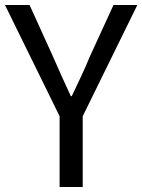

<svg xmlns="http://www.w3.org/2000/svg" viewBox="-21 -753 573 773"><path d="M219 0H312V-285L532 -733H436L341 -526C319 -472 294 -421 268 -366H264C238 -421 216 -472 192 -526L98 -733H-1L219 -285Z"/></svg>

Font: Source Han Sans CN Regular
Style: Regular
Weight: 400
Designer: Ryoko NISHIZUKA (kana & ideographs); Paul D. Hunt (Latin, Greek & Cyrillic); Wenlong ZHANG (bopomofo); Sandoll Communica
Foundry: Adobe Systems Incorporated
Version: Version 1.004;PS 1.004;hotconv 1.0.82;makeotf.lib2.5.63406